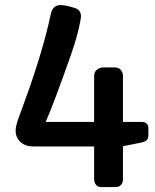

<svg xmlns="http://www.w3.org/2000/svg" viewBox="-20 -631 619 767"><path d="M543.9 -144Q572.8 -144 572.8 -118.2V-91.8Q572.8 -77.6 565.9 -71Q559.1 -64.5 542 -61L471.2 -46.9V85.4Q471.2 99.6 463.1 107.9Q455.1 116.2 442.4 116.2H384.3Q370.6 116.2 363.3 106.9Q356 97.7 356 83V-45.9H113.8Q81.5 -45.9 62 -63.5Q42.5 -81.1 42.5 -109.4Q42.5 -128.9 55.7 -163.6L87.9 -252Q154.3 -438.5 183.1 -575.7Q190.9 -610.8 222.2 -610.8Q241.2 -610.8 278.8 -599.1Q309.1 -589.4 302.2 -554.2Q292.5 -495.6 263.2 -411.1Q194.8 -217.3 162.6 -144H356V-327.1Q356 -344.2 367.7 -353Q379.4 -361.8 395 -361.8H435.5Q455.1 -361.8 463.1 -351.1Q471.2 -340.3 471.2 -328.1V-144Z"/></svg>

Font: Capriola
Style: Regular
Weight: 400
Designer: Viktoriya Grabowska
Foundry: Viktoriya Grabowska
Version: Version 1.007